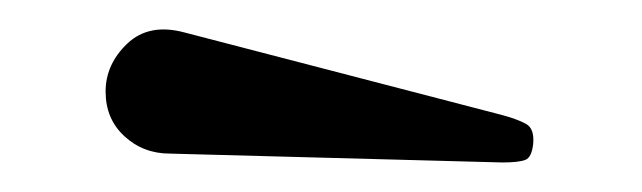

<svg xmlns="http://www.w3.org/2000/svg" viewBox="-20 -817 435 130"><path d="M95 -713Q77 -713 64.2 -724.8Q51.5 -736.5 51.5 -755Q51.5 -773.5 66.2 -787.5Q81 -801.5 105 -795L318.5 -739.5Q330 -736.5 336 -733.2Q342 -730 341 -719.5Q340 -710.5 335.8 -708.8Q331.5 -707 320 -707Z"/></svg>

Font: Besley* Medium
Style: Regular
Weight: 500
Designer: Owen Earl
Foundry: indestructible type*
Version: Version 3.000; ttfautohint (v1.8.3)